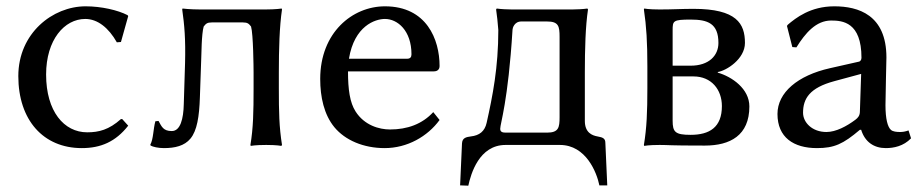

<svg xmlns="http://www.w3.org/2000/svg" viewBox="-20 -459 2918 608"><path d="M250 -399C289 -399 324 -371 350 -325L363 -326L386 -408L384 -411C353 -427 301 -439 251 -439C147 -439 38 -354 38 -218C38 -79 117 10 239 10C299 10 346 -10 386 -61L367 -82H363C325 -48 293 -40 256 -40C183 -40 126 -106 126 -223C126 -333 184 -399 250 -399Z M613 -151 617 -266C618 -287 618 -351 625 -375C632 -384 636 -388 651 -388H749C764 -388 768 -384 775 -375C782 -351 783 -246 783 -229V-179C783 -105 782 -54 773 0L774 3C774 3 788 0 823 0C857 0 871 3 871 3L873 0C864 -57 863 -104 863 -179V-229C863 -304 865 -375 873 -429L872 -432C872 -432 854 -429 820 -429H615C581 -429 558 -432 558 -432L557 -429C564 -380 568 -335 566 -259L562 -130C561 -82 551 -44 524 -44C497 -44 492 -58 482 -76L472 -75C465 -50 466 -19 456 -1L457 2C464 6 481 10 499 10C534 10 564 3 583 -20C604 -45 611 -90 613 -151Z M1352 -104C1317 -66 1270 -49 1215 -49C1181 -49 1134 -62 1106 -106C1088 -134 1082 -175 1082 -233H1354C1365 -233 1372 -239 1372 -250C1372 -334 1331 -439 1199 -439C1096 -439 994 -356 994 -209C994 -152 1006 -96 1039 -56C1073 -15 1131 10 1198 10C1270 10 1334 -27 1372 -79ZM1085 -273C1102 -377 1168 -399 1199 -399C1239 -399 1283 -362 1283 -287C1283 -278 1279 -273 1269 -273Z M1558 -364C1558 -245 1540 -155 1521 -70C1515 -43 1498 -30 1471 -27C1457 -25 1444 -23 1443 -5L1437 128L1463 129C1471 92 1497 0 1581 0H1753C1836 0 1870 88 1878 128H1903L1897 -6C1897 -20 1890 -24 1872 -27C1855 -30 1832 -39 1832 -76V-229C1832 -304 1834 -376 1842 -429L1840 -432C1828 -430 1804 -429 1792 -429H1601C1589 -429 1565 -430 1553 -432L1551 -429C1554 -410 1556 -388 1558 -364ZM1564 -51C1564 -68 1589 -137 1603 -365C1603 -369 1608 -391 1631 -391H1712C1749 -391 1752 -376 1752 -342V-88C1752 -55 1749 -39 1712 -39H1583C1573 -39 1564 -40 1564 -51Z M2069 0C2102 0 2089 2 2212 2C2292 2 2353 -30 2353 -122C2353 -178 2298 -216 2253 -229V-231C2280 -235 2339 -272 2339 -323C2339 -384 2313 -431 2176 -431C2138 -431 2111 -429 2069 -429C2034 -429 2020 -432 2020 -432L2019 -429C2027 -376 2030 -325 2030 -249V-180C2030 -105 2028 -54 2019 0L2020 3C2020 3 2034 0 2069 0ZM2110 -217H2176C2233 -217 2266 -175 2266 -123C2266 -56 2227 -32 2167 -32C2118 -32 2110 -41 2110 -77ZM2110 -251V-363C2110 -393 2111 -397 2167 -397C2221 -397 2255 -385 2255 -323C2255 -283 2225 -251 2167 -251Z M2707 -48C2719 -9 2748 10 2785 10C2810 10 2841 4 2865 -21L2857 -46C2846 -42 2838 -41 2830 -41C2820 -41 2807 -42 2801 -48C2791 -57 2784 -82 2784 -126C2784 -155 2787 -266 2787 -277C2787 -412 2698 -439 2622 -439C2546 -439 2500 -402 2475 -381L2472 -377L2489 -310L2502 -309C2530 -354 2564 -394 2612 -394C2648 -394 2708 -389 2708 -276C2708 -269 2704 -265 2701 -264L2608 -243C2506 -220 2442 -166 2442 -98C2442 -24 2493 10 2567 10C2622 10 2650 -3 2703 -48ZM2707 -225 2703 -106C2703 -93 2697 -86 2689 -80C2661 -59 2627 -41 2597 -41C2552 -41 2523 -71 2523 -102C2523 -147 2544 -181 2622 -202Z"/></svg>

Font: Libertinus Sans
Style: Regular
Weight: 400
Designer: Philipp H. Poll, Khaled Hosny
Foundry: Caleb Maclennan
Version: Version 7.050;RELEASE